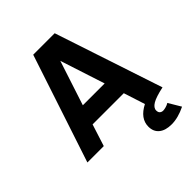

<svg xmlns="http://www.w3.org/2000/svg" viewBox="-240 -808 1133 1133"><g transform="rotate(-45 326.5 -241.5)"><path d="M641.1 162.1Q578.6 192.9 523.9 192.9Q473.1 192.9 445.1 169.9Q417 147 417 105Q417 37.1 497.1 -3.9L454.1 -137.2H193.8L149.9 0H13.2L236.8 -675.8H416L640.1 0Q573.2 14.2 545.2 31Q517.1 47.9 517.1 69.8Q517.1 85.9 525.6 93Q534.2 100.1 545.9 100.1Q554.2 100.1 568.6 96.4Q583 92.8 595.2 85ZM232.9 -257.8H415L324.2 -537.1Z"/></g></svg>

Font: Clear Sans
Style: Bold
Weight: 700
Foundry: Intel Corporation
Version: Version 1.00